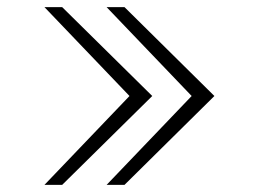

<svg xmlns="http://www.w3.org/2000/svg" viewBox="-20 -520 740 540"><path d="M105 0 344.2 -250 105 -500H154.8L408.2 -250L154.8 0ZM279.8 0 519 -250 279.8 -500H330.1L583 -250L330.1 0Z"/></svg>

Font: CMU Bright
Style: Roman
Weight: 500
Version: Version 0.7.0